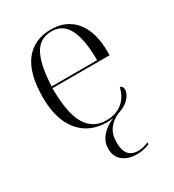

<svg xmlns="http://www.w3.org/2000/svg" viewBox="-186 -648 886 980"><g transform="rotate(-30 257.0 -158.0)"><path d="M332 228Q281 228 249 203Q217 178 217 130Q217 91 243 59.5Q269 28 317 7Q304 9 296 9.5Q288 10 280 10Q177 10 118 -61.5Q59 -133 59 -263Q59 -404 113.5 -474Q168 -544 268 -544Q358 -544 410 -481Q462 -418 462 -299V-280H125Q125 -132 165 -66Q205 0 282 0Q339 0 376 -29.5Q413 -59 426 -114Q443 -109 443 -88Q443 -67 421 -41Q399 -15 354 -1Q315 15 292.5 46Q270 77 270 124Q270 216 345 216Q361 216 375 212.5Q389 209 407 202V212Q392 219 372.5 223.5Q353 228 332 228ZM394 -290Q394 -411 363 -472.5Q332 -534 266 -534Q195 -534 163 -473Q131 -412 126 -290Z"/></g></svg>

Font: Noto Serif Display Light
Style: Regular
Weight: 300
Designer: Monotype Design Team
Foundry: Monotype Imaging Inc.
Version: Version 2.009